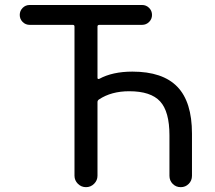

<svg xmlns="http://www.w3.org/2000/svg" viewBox="-20 -775 865 774"><path d="M378.9 -374Q373 -370.1 373 -363.3V-66.4Q373 -47.9 359.4 -34.2Q345.7 -20.5 326.7 -20.5Q307.6 -20.5 293.9 -34.2Q280.3 -47.9 280.3 -66.4V-668Q280.3 -674.8 273.4 -674.8H99.6Q83 -674.8 71.3 -686.5Q59.6 -698.2 59.6 -714.8Q59.6 -731.4 71.3 -743.2Q83 -754.9 99.6 -754.9H552.7Q569.3 -754.9 581.1 -743.2Q592.8 -731.4 592.8 -714.8Q592.8 -698.2 581.1 -686.5Q569.3 -674.8 552.7 -674.8H380.9Q373 -674.8 373 -668V-460.9Q373 -458 375 -457Q377 -456.1 379.9 -457Q433.6 -486.3 513.7 -486.3Q635.7 -486.3 694.8 -425.3Q753.9 -364.3 753.9 -236.3V-66.4Q753.9 -46.9 740.7 -33.7Q727.5 -20.5 708.5 -20.5Q689.5 -20.5 676.3 -33.7Q663.1 -46.9 663.1 -66.4V-229.5Q663.1 -325.2 625.5 -366.2Q587.9 -407.2 501 -407.2Q428.7 -407.2 378.9 -374Z"/></svg>

Font: Gen Jyuu Gothic P Regular
Style: Regular
Weight: 400
Designer: [Source Han Sans]
Ryoko NISHIZUKA  (kana & ideographs); Paul D. Hunt (Latin, Greek & Cyrillic); Wenlong ZHANG  (bopomofo
Version: Version 1.002.20150607